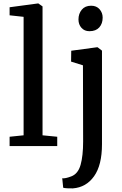

<svg xmlns="http://www.w3.org/2000/svg" viewBox="-20 -840 702 1104"><path d="M35.2 0V-53.7L115.7 -62V-743.2L35.2 -752V-798.3L199.2 -820.3H200.2L224.6 -803.2V-62L309.1 -53.7V0ZM458 -26.9 457 -464.4 388.7 -485.8 389.6 -548.3 538.6 -568.4H541L566.4 -548.8V-10.7Q566.4 109.4 521 173.3Q475.6 237.3 398.9 243.2Q388.2 243.7 367.9 242.7Q347.7 241.7 343.3 239.3L337.9 185.1Q355 187.5 389.6 174.3Q428.7 159.7 443.4 107.9Q458 56.2 458 -26.9ZM494.1 -660.6Q465.8 -660.6 448.5 -679.9Q431.2 -699.2 431.2 -728Q431.2 -761.2 450.2 -784.2Q469.2 -807.1 503.9 -807.1H504.4Q534.7 -807.1 552.5 -786.9Q570.3 -766.6 570.3 -738.8Q570.3 -704.1 550.8 -682.4Q531.2 -660.6 494.6 -660.6Z"/></svg>

Font: HaufeMerriweather
Style: Regular
Weight: 400
Designer: Eben Sorkin ( eben@eyebytes.com )
Foundry: Eben Sorkin
Version: Version 1.56